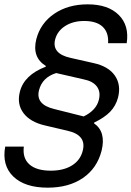

<svg xmlns="http://www.w3.org/2000/svg" viewBox="-34 -705 606 885"><path d="M185.8 160Q80.8 160 27.5 108.8Q-25.8 57.5 -10 -29.2H75.8Q69.2 24.2 101.7 52.9Q134.2 81.7 200 81.7Q259.2 81.7 297.9 57.5Q336.7 33.3 347.5 -10.8Q365.8 -82.5 276.7 -102.5L173.3 -126.7Q105 -142.5 74.2 -183.8Q43.3 -225 57.5 -281.7Q76.7 -359.2 176.7 -397.5L177.5 -400.8Q112.5 -440.8 133.3 -524.2Q152.5 -598.3 216.2 -641.7Q280 -685 370 -685Q464.2 -685 513.3 -636.2Q562.5 -587.5 550 -505.8H464.2Q467.5 -555 439.2 -581.7Q410.8 -608.3 354.2 -608.3Q302.5 -608.3 266.2 -585Q230 -561.7 220 -522.5Q204.2 -457.5 290.8 -438.3L397.5 -414.2Q465.8 -399.2 495.4 -356.7Q525 -314.2 510 -255Q500 -217.5 474.2 -190.4Q448.3 -163.3 400 -140L399.2 -136.7Q455.8 -97.5 434.2 -10Q413.3 70.8 348.3 115.4Q283.3 160 185.8 160ZM351.7 -168.3Q410 -196.7 421.7 -245Q430.8 -281.7 412.5 -306.2Q394.2 -330.8 351.7 -339.2L225 -368.3Q160.8 -348.3 145.8 -289.2Q129.2 -223.3 215.8 -202.5Z"/></svg>

Font: Funnel Sans
Style: Italic
Weight: 400
Italic angle: -14.036°
Version: Version 1.000; Beta; Release 5; Build 24; ttfautohint (v1.8.